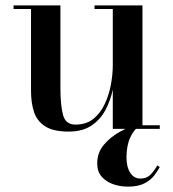

<svg xmlns="http://www.w3.org/2000/svg" viewBox="-20 -480 645 715"><path d="M575 142Q567.5 156 554.5 173.2Q541.5 190.5 518 202.8Q494.5 215 456 215Q427.5 215 401.5 206Q375.5 197 358.8 178Q342 159 342 129Q342 89 366.2 59.8Q390.5 30.5 425.8 11Q461 -8.5 494.5 -19L500 -10.5Q479.5 0.5 465.2 31.5Q451 62.5 451 106.5Q451 142 465 163.5Q479 185 503 185Q526 185 540 170.8Q554 156.5 566 136ZM205 -460V-152.5Q205 -89.5 214.5 -52.8Q224 -16 261 -16Q301 -16 327.8 -37.5Q354.5 -59 370.2 -93Q386 -127 393 -165Q400 -203 400 -236.5V-446.5H332V-460H510.5V-13.5H575V0H400V-146.5Q392 -107.5 373.2 -71.5Q354.5 -35.5 321.2 -12.8Q288 10 235.5 10Q178 10 147.8 -9.8Q117.5 -29.5 106.5 -63.5Q95.5 -97.5 95.5 -141V-446.5H30.5V-460Z"/></svg>

Font: Bodoni* 16 Medium
Style: Regular
Weight: 500
Version: Version 2.2